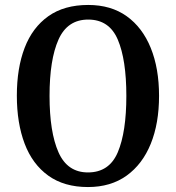

<svg xmlns="http://www.w3.org/2000/svg" viewBox="-20 -745 710 775"><path d="M335 10Q239 10 175 -36Q111 -82 79.5 -165Q48 -248 48 -359Q48 -470 79.5 -552Q111 -634 175 -679.5Q239 -725 336 -725Q428 -725 491.5 -679.5Q555 -634 588.5 -551.5Q622 -469 622 -358Q622 -247 588.5 -164.5Q555 -82 491 -36Q427 10 335 10ZM335 -49Q421 -49 455.5 -130.5Q490 -212 490 -358Q490 -504 455.5 -585Q421 -666 336 -666Q252 -666 216 -585Q180 -504 180 -358Q180 -212 216 -130.5Q252 -49 335 -49Z"/></svg>

Font: Noto Serif Thai Condensed SemiBold
Style: Regular
Weight: 600
Width: 3
Designer: Monotype Design Team
Foundry: Monotype Imaging Inc.
Version: Version 2.002; ttfautohint (v1.8.4.7-5d5b)